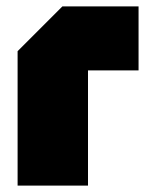

<svg xmlns="http://www.w3.org/2000/svg" viewBox="-20 -580 470 600"><path d="M35 0V-420L175 -560H413V-360H255V0Z"/></svg>

Font: Tektur SemiCondensed Black
Style: Regular
Weight: 900
Width: 4
Designer: Adam Jagosz
Foundry: Adam Jagosz
Version: Version 1.005;gftools[0.9.30]